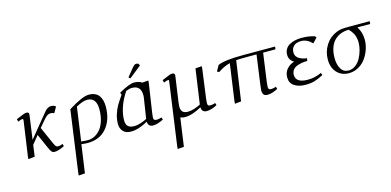

<svg xmlns="http://www.w3.org/2000/svg" viewBox="-81 -1122 3886 1907"><g transform="rotate(-15 1862.5 -168.5)"><path d="M87.9 -405.8Q142.6 -429.2 163.1 -436.5Q183.6 -443.8 195.8 -443.8Q220.2 -443.8 220.2 -420.9Q220.2 -419.4 219.7 -416.7Q219.2 -414.1 218.8 -409.4Q218.3 -404.8 217.8 -401.9L185.1 -167L380.9 -405.8Q412.1 -443.8 446.8 -443.8Q461.9 -443.8 478 -439L496.1 -426.8L461.9 -367.2Q443.8 -376 426.8 -376Q404.3 -376 385.7 -362.1Q367.2 -348.1 336.9 -311L293.9 -259.8L372.1 -83Q384.3 -56.6 392.3 -47.9Q400.4 -39.1 416 -39.1Q433.6 -39.1 461.9 -50.8L469.2 -26.9Q407.2 4.9 366.2 4.9Q346.7 4.9 334.7 -10.3Q322.8 -25.4 309.1 -58.1L246.1 -201.2L178.2 -117.2L162.1 0L95.2 6.8L97.2 -19L147.9 -372.1Q150.9 -393.1 141.1 -393.1Q129.9 -393.1 94.2 -378.9Z M536.1 293.9 538.1 269 626 -363.8Q772.9 -456.1 838.9 -456.1Q876 -456.1 902.8 -443.6Q929.7 -431.2 944.6 -408.9Q959.5 -386.7 966.3 -359.6Q973.1 -332.5 973.1 -298.8Q973.1 -162.6 902.1 -78.9Q831.1 4.9 706.1 4.9Q680.2 4.9 642.1 0L601.1 289.1ZM647 -26.9Q679.2 -22 716.8 -22Q752.9 -22 786.4 -39.3Q819.8 -56.6 846.4 -88.9Q873 -121.1 888.9 -173.1Q904.8 -225.1 904.8 -289.1Q904.8 -411.1 810.1 -411.1Q766.1 -411.1 695.8 -372.1Z M1044.4 -99.1Q1044.4 -149.4 1059.6 -197Q1074.7 -244.6 1095.5 -280.5Q1116.2 -316.4 1154.8 -371.1L1146.5 -394Q1255.4 -456.1 1304.7 -456.1Q1355.5 -456.1 1384.8 -434.1L1447.8 -439L1445.8 -411.1L1401.4 -116.2Q1396.5 -79.6 1396.5 -70.8Q1396.5 -53.2 1404.3 -47.1Q1412.1 -41 1430.7 -41Q1449.2 -41 1479.5 -50.8L1486.8 -26.9Q1426.3 4.9 1379.4 4.9Q1329.6 4.9 1326.7 -47.9Q1230.5 6.8 1152.8 6.8Q1098.1 6.8 1071.3 -23.7Q1044.4 -54.2 1044.4 -99.1ZM1112.8 -119.1Q1112.8 -74.7 1134 -55.9Q1155.3 -37.1 1198.7 -37.1Q1229.5 -37.1 1266.4 -49.6Q1303.2 -62 1328.6 -76.2L1358.4 -269Q1362.8 -291 1362.8 -309.1Q1362.8 -360.8 1339.8 -385.5Q1316.9 -410.2 1270.5 -410.2Q1245.6 -410.2 1209.5 -396Q1159.7 -321.8 1136.2 -250.2Q1112.8 -178.7 1112.8 -119.1ZM1265.6 -520 1328.6 -597.2Q1344.7 -616.7 1354 -623.8Q1363.3 -630.9 1375.5 -630.9Q1379.9 -630.9 1385 -629.2Q1390.1 -627.4 1393.6 -626L1396.5 -624L1406.7 -605L1280.8 -504.9Z M1553.7 293.9 1555.7 269 1645.5 -372.1Q1647.5 -383.3 1646.5 -388.2Q1645.5 -393.1 1640.6 -393.1Q1629.4 -393.1 1593.8 -378.9L1586.4 -405.8Q1642.6 -429.7 1661.9 -436.8Q1681.2 -443.8 1693.4 -443.8Q1719.7 -443.8 1719.7 -419.9Q1719.7 -418.9 1717.3 -401.9L1681.6 -150.9Q1677.7 -120.6 1677.7 -111.8Q1677.7 -71.8 1695.3 -54.4Q1712.9 -37.1 1751.5 -37.1Q1779.8 -37.1 1818.6 -50Q1857.4 -63 1880.4 -76.2L1931.6 -434.1L1997.6 -439L1995.6 -411.1L1955.6 -116.2Q1951.7 -80.6 1951.7 -70.8Q1951.7 -53.2 1958 -47.1Q1964.4 -41 1982.4 -41Q2001.5 -41 2031.7 -50.8L2038.6 -26.9Q1978 4.9 1931.6 4.9Q1881.3 4.9 1878.4 -47.9Q1782.2 6.8 1705.6 6.8Q1685.1 6.8 1659.7 -2L1618.7 289.1Z M2129.4 -348.1 2163.1 -408.2Q2234.4 -439 2418.5 -439H2751.5L2748 -411.1H2621.1L2580.1 -116.2Q2576.2 -81.5 2576.2 -70.8Q2576.2 -53.2 2582.8 -47.1Q2589.4 -41 2607.4 -41Q2626 -41 2656.2 -50.8L2663.1 -26.9Q2602.5 4.9 2556.2 4.9Q2529.3 4.9 2517.3 -9.8Q2505.4 -24.4 2505.4 -54.2Q2505.4 -65.9 2512.2 -113.8L2553.2 -411.1H2464.4Q2380.4 -411.1 2343.3 -408.2L2284.2 0L2219.2 6.8L2221.2 -19L2274.4 -396Q2210.4 -379.9 2150.4 -337.9Z M2788.1 -109.9Q2788.1 -163.6 2820.1 -198.2Q2852.1 -232.9 2896 -245.1Q2878.9 -252 2862.3 -273.7Q2845.7 -295.4 2845.7 -328.1Q2845.7 -361.3 2860.6 -386.2Q2875.5 -411.1 2901.4 -425.5Q2927.2 -439.9 2959 -447Q2990.7 -454.1 3027.8 -454.1Q3099.6 -454.1 3160.6 -435.1L3172.9 -419.9L3127 -371.1Q3074.7 -424.8 3013.7 -424.8Q2987.3 -424.8 2965.6 -417Q2943.8 -409.2 2928 -388.2Q2912.1 -367.2 2912.1 -335Q2912.1 -312 2923.3 -294.4Q2934.6 -276.9 2953.1 -267.1Q2971.7 -257.3 2989.7 -252.2Q3007.8 -247.1 3027.8 -245.1L3022.9 -217.8Q2994.6 -217.8 2969 -213.9Q2943.4 -210 2916.7 -200Q2890.1 -189.9 2874 -169.2Q2857.9 -148.4 2857.9 -119.1Q2857.9 -36.1 2981.9 -36.1Q3054.7 -36.1 3123 -67.9L3131.8 -43.9Q3079.1 -16.1 3040 -4.6Q3001 6.8 2947.8 6.8Q2876 6.8 2832 -23.2Q2788.1 -53.2 2788.1 -109.9Z M3223.6 -176.8Q3223.6 -258.3 3265.9 -325Q3308.1 -391.6 3381.8 -421.9Q3410.6 -433.6 3436.5 -436.3Q3462.4 -439 3515.6 -439H3724.6L3721.7 -411.1H3590.8Q3629.9 -349.6 3629.9 -273.9Q3629.9 -225.1 3613 -175.5Q3596.2 -126 3566.7 -85.2Q3537.1 -44.4 3491.7 -18.8Q3446.3 6.8 3393.6 6.8Q3316.4 6.8 3270 -44.4Q3223.6 -95.7 3223.6 -176.8ZM3292.5 -174.8Q3292.5 -107.4 3318.6 -63.7Q3344.7 -20 3396.5 -20Q3434.6 -20 3467.3 -43.9Q3500 -67.9 3520.3 -105Q3540.5 -142.1 3552 -184.1Q3563.5 -226.1 3563.5 -264.2Q3563.5 -291.5 3557.4 -315.9Q3551.3 -340.3 3542.5 -356.2Q3533.7 -372.1 3524.9 -383.8Q3516.1 -395.5 3510.3 -400.4L3503.9 -405.8V-411.1Q3459 -411.1 3421.4 -397.2Q3383.8 -383.3 3354.5 -355.2Q3325.2 -327.1 3308.8 -281Q3292.5 -234.9 3292.5 -174.8Z"/></g></svg>

Font: Dehuti Alt
Style: Italic
Weight: 400
Version: Version 1.2